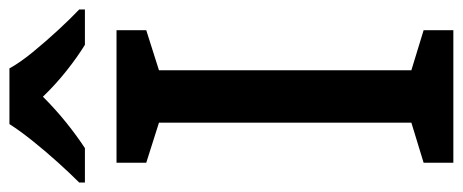

<svg xmlns="http://www.w3.org/2000/svg" viewBox="-312 -674 981 407"><g transform="rotate(-90 178.5 -470.5)"><path d="M318 0H37V-63L122 -89V-624L37 -651V-714H318V-651L233 -624V-89L318 -63ZM237 -941Q249 -919 271.5 -891.5Q294 -864 318.5 -837.5Q343 -811 362 -793V-781H287Q261 -797 232 -820Q203 -843 177 -870Q150 -843 122 -820.5Q94 -798 68 -781H-5V-793Q14 -812 37.5 -838Q61 -864 83 -891.5Q105 -919 119 -941Z"/></g></svg>

Font: Noto Sans Javanese Medium
Style: Regular
Weight: 500
Version: Version 2.004